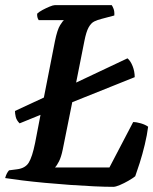

<svg xmlns="http://www.w3.org/2000/svg" viewBox="-31 -724 594 744"><path d="M45 -246Q33 -258 30 -271Q27 -284 27 -294L139 -346L182 -565Q191 -609 202 -626.5Q213 -644 217 -646H119Q112 -656 113 -671Q120 -678 134 -685.5Q148 -693 161.5 -698.5Q175 -704 181 -704H402Q405 -700 409 -690Q413 -680 412 -664L363 -651Q347 -647 334.5 -641Q322 -635 312.5 -618Q303 -601 296 -565L264 -404L463 -498Q475 -488 483 -467.5Q491 -447 491 -425L249 -328L212 -144Q206 -115 197.5 -98.5Q189 -82 182 -75H393L485 -251Q498 -251 515 -246Q532 -241 543 -233Q539 -201 530 -163.5Q521 -126 510.5 -93Q500 -60 493 -41Q483 -33 466.5 -23.5Q450 -14 433.5 -7Q417 0 408 0Q377 0 333.5 -2Q290 -4 240.5 -7.5Q191 -11 143 -15.5Q95 -20 54.5 -25Q14 -30 -11 -34Q-6 -53 4 -64L35 -68Q67 -72 80.5 -94Q94 -116 105 -170L126 -279Z"/></svg>

Font: Texturina SemiBold
Style: Italic
Weight: 600
Italic angle: -11°
Designer: Guillermo Torres Carreño
Foundry: Omnibus-Type
Version: Version 1.002; ttfautohint (v1.8.3)